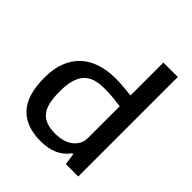

<svg xmlns="http://www.w3.org/2000/svg" viewBox="-221 -950 1102 1102"><g transform="rotate(45 330.5 -399.0)"><path d="M288 10Q170 10 108 -56.5Q46 -123 46 -264Q46 -337 67 -390.5Q88 -444 126.5 -479.5Q165 -515 219 -532.5Q273 -550 338 -550Q375 -550 408.5 -546.5Q442 -543 468 -541V-808H585V0H484L474 -70H466Q410 10 288 10ZM318 -80Q349 -80 376.5 -87.5Q404 -95 424 -110Q444 -125 456 -146Q468 -167 468 -194V-453Q442 -457 407.5 -460.5Q373 -464 335 -464Q291 -464 259 -454Q227 -444 206 -421Q185 -398 174.5 -361Q164 -324 164 -270Q164 -217 172.5 -181Q181 -145 200 -122.5Q219 -100 248 -90Q277 -80 318 -80Z"/></g></svg>

Font: Encode Sans Wide
Style: Medium
Weight: 500
Designer: Pablo Impallari, Andres Torresi
Foundry: Pablo Impallari, Andres Torresi
Version: Version 1.000; ttfautohint (v1.00) -l 8 -r 50 -G 200 -x 14 -